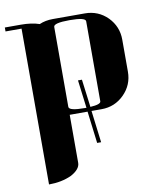

<svg xmlns="http://www.w3.org/2000/svg" viewBox="-85 -532 786 910"><g transform="rotate(-10 307.5 -76.5)"><path d="M0 -441.9V-460.9H77.1Q128.4 -460.9 166 -448.2Q194.8 -460.9 231 -460.9H384.8Q449.2 -460.9 494.1 -416Q538.1 -370.6 538.1 -308.1V-153.8Q538.1 -89.8 493.2 -44.9Q448.2 0 384.8 0H335.9L355 153.8H335.9L316.9 0H231V231Q231 261.7 186 286.1Q138.2 308.1 77.1 308.1V-441.9ZM231 -38.1Q231 -19 308.1 -19H314.9L297.9 -153.8H316.9L334 -20Q384.8 -22.9 384.8 -38.1V-422.9Q384.8 -441.9 308.1 -441.9Q231 -441.9 231 -422.9Z"/></g></svg>

Font: Hjet
Style: Regular
Weight: 400
Designer: T. Christopher White
Version: Version 1.2